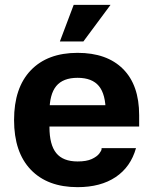

<svg xmlns="http://www.w3.org/2000/svg" viewBox="-20 -762 631 792"><path d="M300 10Q176 10 107 -62Q38 -134 38 -267Q38 -400 107 -472Q176 -544 300 -544Q421 -544 487.5 -477.5Q554 -411 554 -287V-240H126V-328H507L416 -274V-300Q416 -373 388 -407Q360 -441 300 -441Q240 -441 212 -407Q184 -373 184 -300V-238Q184 -165 212 -130.5Q240 -96 300 -96Q337 -96 358.5 -106Q380 -116 389.5 -128.5Q399 -141 399 -147V-151H541Q519 -73 457 -31.5Q395 10 300 10ZM227 -591 284 -742H436L324 -591Z"/></svg>

Font: Mozilla Text ExtraLight
Style: Regular
Weight: 200
Designer: Studio DRAMA
Foundry: Studio DRAMA
Version: Version 1.000